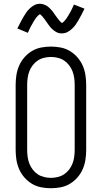

<svg xmlns="http://www.w3.org/2000/svg" viewBox="-20 -990 540 1018"><path d="M250 8Q224 8 198 3Q172 -2 149.5 -15.5Q127 -29 109.5 -49Q92 -69 81.5 -93Q71 -117 67 -143Q63 -169 63 -195V-540Q63 -566 67 -592Q71 -618 81.5 -642Q92 -666 109.5 -686Q127 -706 149.5 -719.5Q172 -733 198 -738Q224 -743 250 -743Q276 -743 302 -738Q328 -733 350.5 -719.5Q373 -706 390.5 -686Q408 -666 418.5 -642Q429 -618 433 -592Q437 -566 437 -540V-195Q437 -169 433 -143Q429 -117 418.5 -93Q408 -69 390.5 -49Q373 -29 350.5 -15.5Q328 -2 302 3Q276 8 250 8ZM250 -47Q268 -47 286.5 -51.5Q305 -56 320 -66Q335 -76 346.5 -91Q358 -106 364.5 -123Q371 -140 373.5 -158.5Q376 -177 376 -195V-540Q376 -558 373.5 -576.5Q371 -595 364.5 -612Q358 -629 346.5 -644Q335 -659 320 -669Q305 -679 286.5 -683.5Q268 -688 250 -688Q232 -688 213.5 -683.5Q195 -679 180 -669Q165 -659 153.5 -644Q142 -629 135.5 -612Q129 -595 126.5 -576.5Q124 -558 124 -540V-195Q124 -177 126.5 -158.5Q129 -140 135.5 -123Q142 -106 153.5 -91Q165 -76 180 -66Q195 -56 213.5 -51.5Q232 -47 250 -47ZM308 -813Q303 -813 298 -813.5Q293 -814 288.5 -815.5Q284 -817 279.5 -819.5Q275 -822 270.5 -825Q266 -828 262.5 -831Q259 -834 255 -837.5Q251 -841 248 -845Q245 -849 241.5 -853Q238 -857 235.5 -861Q233 -865 230 -869Q227 -873 224 -877.5Q221 -882 217.5 -886.5Q214 -891 211 -895Q208 -899 205 -902.5Q202 -906 197.5 -910Q193 -914 192 -915Q191 -914 187.5 -912Q184 -910 181.5 -907Q179 -904 176 -901Q173 -898 171.5 -896Q170 -894 168.5 -891.5Q167 -889 165.5 -887Q164 -885 162.5 -882.5Q161 -880 159 -877Q157 -874 155.5 -871Q154 -868 152 -864.5Q150 -861 148 -857.5Q146 -854 144 -850.5Q142 -847 140 -843Q138 -839 136 -834.5Q134 -830 132 -825.5Q130 -821 128 -816L72 -839Q81 -857 89 -872.5Q97 -888 104.5 -900.5Q112 -913 119 -923.5Q126 -934 137.5 -945Q149 -956 162.5 -963Q176 -970 192 -970Q197 -970 202 -969Q207 -968 211.5 -966.5Q216 -965 220.5 -963Q225 -961 229.5 -958Q234 -955 237.5 -952Q241 -949 245 -945Q249 -941 252 -937.5Q255 -934 258.5 -930Q262 -926 264.5 -922Q267 -918 270 -914Q273 -910 276 -905.5Q279 -901 282.5 -896.5Q286 -892 289 -888Q292 -884 295 -880.5Q298 -877 302 -873.5Q306 -870 308 -868Q309 -868 312.5 -870.5Q316 -873 318.5 -875.5Q321 -878 324 -881.5Q327 -885 328.5 -887Q330 -889 331.5 -891Q333 -893 334.5 -895.5Q336 -898 337.5 -900.5Q339 -903 341 -905.5Q343 -908 344.5 -911.5Q346 -915 348 -918Q350 -921 352 -924.5Q354 -928 356 -932Q358 -936 360 -940Q362 -944 364 -948Q366 -952 368 -957Q370 -962 372 -966L428 -944Q419 -925 411 -910Q403 -895 395.5 -882Q388 -869 381 -859Q374 -849 362.5 -838Q351 -827 337.5 -820Q324 -813 308 -813Z"/></svg>

Font: Iosevka Curly Slab Light
Style: Regular
Weight: 300
Monospace: yes
Designer: Belleve Invis
Foundry: Belleve Invis
Version: Version 22.1.2; ttfautohint (v1.8.4)